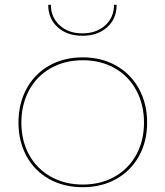

<svg xmlns="http://www.w3.org/2000/svg" viewBox="-20 -772 689 800"><path d="M57 -261Q57 -340 90.5 -402Q124 -464 185 -498.5Q246 -533 325 -533Q403 -533 464 -498.5Q525 -464 559 -402Q593 -340 593 -261Q593 -183 559 -121.5Q525 -60 464 -26Q403 8 325 8Q246 8 185 -26Q124 -60 90.5 -121.5Q57 -183 57 -261ZM580 -261Q580 -336 548 -395.5Q516 -455 458 -488Q400 -521 325 -521Q250 -521 191.5 -488Q133 -455 101 -395.5Q69 -336 69 -261Q69 -186 101 -127.5Q133 -69 191.5 -36Q250 -3 325 -3Q400 -3 458 -36Q516 -69 548 -127.5Q580 -186 580 -261ZM323 -623Q260 -623 220.5 -658.5Q181 -694 181 -752H192Q192 -700 228.5 -666.5Q265 -633 323 -633Q381 -633 418 -666Q455 -699 455 -752H466Q466 -694 426.5 -658.5Q387 -623 323 -623Z"/></svg>

Font: Hepta Slab Thin
Style: Regular
Weight: 250
Designer: Michael LaGattuta
Foundry: Michael LaGattuta
Version: Version 1.100; ttfautohint (v1.8) -l 8 -r 50 -G 200 -x 14 -D